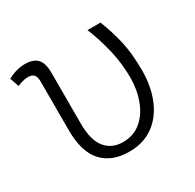

<svg xmlns="http://www.w3.org/2000/svg" viewBox="-125 -673 832 819"><g transform="rotate(-30 291.0 -263.5)"><path d="M290.5 10.3Q205.6 10.3 158.7 -40.8Q111.8 -91.8 111.8 -198.2V-437.5Q111.8 -462.4 102.3 -472.2Q92.8 -481.9 74.2 -481.9Q60.5 -481.9 46.4 -478Q32.2 -474.1 21 -468.8L5.4 -512.7Q22.9 -523.4 45.2 -530Q67.4 -536.6 90.3 -536.6Q131.3 -536.6 150.9 -515.9Q170.4 -495.1 170.4 -448.2V-197.3Q170.4 -115.2 201.9 -76.9Q233.4 -38.6 287.6 -38.6Q340.3 -38.6 377 -69.3Q413.6 -100.1 432.6 -151.4Q451.7 -202.6 451.7 -263.7Q451.2 -332.5 435.8 -398.2Q420.4 -463.9 394.5 -528.3H458.5Q482.4 -468.3 496.3 -407.5Q510.3 -346.7 510.3 -264.2Q510.3 -184.6 484.6 -122.6Q459 -60.5 409.9 -25.1Q360.8 10.3 290.5 10.3Z"/></g></svg>

Font: Roboto Slab Light
Style: Regular
Weight: 300
Designer: Google
Version: Version 2.000; ttfautohint (v1.8.1.43-b0c9)